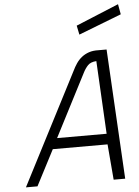

<svg xmlns="http://www.w3.org/2000/svg" viewBox="-61 -980 744 1027"><g transform="rotate(-5 311.0 -466.5)"><path d="M612 -933 622 -878 392 -789 382 -838ZM344 -598Q354 -619 366.5 -637.5Q379 -656 396 -669.5Q413 -683 435 -690.5Q457 -698 486 -697H530L569 0H507L491 -191H197L98 0H36ZM225 -248H491L470 -640Q439 -638 424 -622Q409 -606 398 -584Z"/></g></svg>

Font: Panefresco 250wt
Style: Italic
Weight: 300
Version: Version 1.000